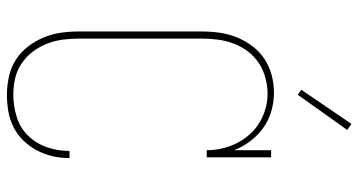

<svg xmlns="http://www.w3.org/2000/svg" viewBox="-254 -746 1009 540"><g transform="rotate(90 250.0 -476.5)"><path d="M247 8Q222 8 196.5 2.5Q171 -3 149.5 -16.5Q128 -30 112 -50.5Q96 -71 86 -95Q76 -119 72.5 -144Q69 -169 69 -195V-540Q69 -565 72.5 -590Q76 -615 85.5 -638.5Q95 -662 110 -682Q125 -702 146 -716Q167 -730 191.5 -736.5Q216 -743 242 -743Q268 -743 293.5 -735.5Q319 -728 340 -713Q361 -698 377 -677Q393 -656 403 -631V-735H423V-554H403Q403 -587 392 -618Q381 -649 359.5 -673.5Q338 -698 307.5 -711.5Q277 -725 244 -725Q222 -725 199.5 -719Q177 -713 158 -700.5Q139 -688 125 -669.5Q111 -651 103 -629.5Q95 -608 92 -585.5Q89 -563 89 -540V-195Q89 -172 92 -149Q95 -126 103.5 -104.5Q112 -83 126 -64.5Q140 -46 159.5 -33Q179 -20 201.5 -15Q224 -10 247 -10Q279 -10 309.5 -19.5Q340 -29 362 -51.5Q384 -74 394.5 -104.5Q405 -135 405 -166V-168H425V-166Q425 -142 419.5 -119Q414 -96 403 -75.5Q392 -55 375.5 -38Q359 -21 338 -10.5Q317 0 294 4Q271 8 247 8ZM247 -810 233 -820 329 -961 346 -949Z"/></g></svg>

Font: Iosevka Curly Slab Thin
Style: Regular
Weight: 100
Monospace: yes
Designer: Belleve Invis
Foundry: Belleve Invis
Version: Version 22.1.2; ttfautohint (v1.8.4)